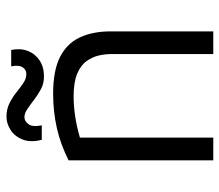

<svg xmlns="http://www.w3.org/2000/svg" viewBox="-64 -632 696 609"><g transform="rotate(-90 284.5 -328.0)"><path d="M80 -459Q104 -471 129.5 -480.5Q155 -490 181.5 -496Q208 -502 235.5 -505Q263 -508 291 -508Q364 -508 407 -486.5Q450 -465 469.5 -424Q489 -383 489 -325V0H417V-325Q417 -343 412.5 -363Q408 -383 395 -401.5Q382 -420 355 -431.5Q328 -443 283 -443Q252 -443 219 -438Q186 -433 152 -423V0H80ZM191 -544H145Q136 -580 146 -605Q156 -630 176.5 -643Q197 -656 218 -656Q242 -656 261 -646.5Q280 -637 295.5 -624.5Q311 -612 325 -602.5Q339 -593 354 -593Q368 -593 375.5 -605.5Q383 -618 378 -641H430Q436 -612 427 -588.5Q418 -565 397 -551Q376 -537 346 -537Q324 -537 306 -546.5Q288 -556 272.5 -568Q257 -580 243 -589.5Q229 -599 217 -599Q204 -599 194.5 -586Q185 -573 191 -544Z"/></g></svg>

Font: Maven Pro
Style: Regular
Weight: 400
Designer: Joe Prince
Foundry: Joe Prince
Version: Version 2.103